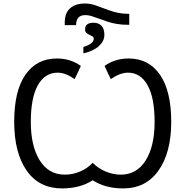

<svg xmlns="http://www.w3.org/2000/svg" viewBox="-20 -1053 1048 1083"><path d="M460 -887.2Q460 -924.8 507.8 -924.8Q535.6 -924.8 552.2 -907.7Q568.8 -890.6 568.8 -856.4Q568.8 -822.3 538.8 -793.9Q508.8 -765.6 450.2 -752V-788.1Q508.8 -806.2 508.8 -834Q508.8 -843.8 501.2 -848.1Q493.7 -852.5 484.4 -856.7Q475.1 -860.8 467.5 -867.2Q460 -873.5 460 -887.2ZM345.2 -67.9Q391.1 -67.9 432.6 -85.9Q474.1 -104 502.9 -134.8Q533.2 -103.5 575.4 -85.7Q617.7 -67.9 661.1 -67.9Q751.5 -67.9 801.8 -148.2Q852.1 -228.5 852.1 -365.2Q852.1 -502 812.3 -572.5Q772.5 -643.1 702.1 -643.1Q657.2 -643.1 605 -606.9Q583 -650.9 569.8 -681.2Q628.9 -723.1 705.1 -723.1Q819.3 -723.1 882.6 -631.1Q945.8 -539.1 945.8 -365.7Q945.8 -192.4 874.3 -91.3Q802.7 9.8 674.8 9.8Q574.2 9.8 502.9 -36.1Q431.2 9.8 330.1 9.8Q200.7 9.8 130.4 -90.8Q60.1 -191.4 60.1 -366.2Q60.1 -541 123.8 -632.1Q187.5 -723.1 300.8 -723.1Q377 -723.1 436 -681.2Q422.9 -650.9 400.9 -606.9Q349.6 -643.1 305.2 -643.1Q233.4 -643.1 193.6 -572.3Q153.8 -501.5 153.8 -365.2Q153.8 -229 204.1 -148.4Q254.4 -67.9 345.2 -67.9ZM709 -975.1V-913.1H701.2Q637.2 -913.1 583.5 -931.9Q529.8 -950.7 505.6 -959.2Q481.4 -967.8 460.9 -967.8Q409.2 -967.8 409.2 -911.1H345.2V-925.8Q345.2 -979.5 375.5 -1006.3Q405.8 -1033.2 459 -1033.2Q487.3 -1033.2 514.9 -1024.2Q542.5 -1015.1 595.5 -995.1Q648.4 -975.1 703.1 -975.1Z"/></svg>

Font: NotoSans
Style: Regular
Weight: 400
Designer: Monotype Design team
Foundry: Monotype Imaging Inc.
Version: Version 1.04